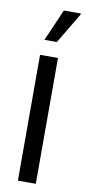

<svg xmlns="http://www.w3.org/2000/svg" viewBox="-85 -758 356 792"><g transform="rotate(10 93.5 -362.0)"><path d="M51 0V-527H126V0ZM58 -591 116 -724H187V-720L110 -591Z"/></g></svg>

Font: Archivo ExtraCondensed
Style: Regular
Weight: 400
Width: 2
Designer: Hector Gatti
Foundry: Omnibus-Type
Version: Version 2.001